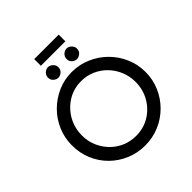

<svg xmlns="http://www.w3.org/2000/svg" viewBox="-254 -1170 1364 1364"><g transform="rotate(-45 428.5 -488.0)"><path d="M59 -361Q59 -436 87.5 -503Q116 -570 167 -621Q218 -672 284.5 -701.5Q351 -731 427 -731Q503 -731 570.5 -701.5Q638 -672 689 -621Q740 -570 769 -503Q798 -436 798 -361Q798 -284 769 -217.5Q740 -151 689 -100Q638 -49 570.5 -20.5Q503 8 427 8Q351 8 284.5 -20Q218 -48 167 -98Q116 -148 87.5 -215.5Q59 -283 59 -361ZM159 -360Q159 -303 180 -253.5Q201 -204 238 -166Q275 -128 324 -107Q373 -86 430 -86Q505 -86 565.5 -122.5Q626 -159 662 -221.5Q698 -284 698 -361Q698 -418 677 -468.5Q656 -519 619 -557Q582 -595 533 -616.5Q484 -638 428 -638Q352 -638 291 -600Q230 -562 194.5 -499Q159 -436 159 -360ZM279 -822Q279 -844 295.5 -859.5Q312 -875 332 -875Q350 -875 367 -859.5Q384 -844 384 -822Q384 -798 367 -783.5Q350 -769 332 -769Q312 -769 295.5 -783.5Q279 -798 279 -822ZM466 -822Q466 -844 482.5 -859.5Q499 -875 519 -875Q537 -875 554 -859.5Q571 -844 571 -822Q571 -798 554 -783.5Q537 -769 519 -769Q499 -769 482.5 -783.5Q466 -798 466 -822ZM303 -984H549V-917H303Z"/></g></svg>

Font: Synthetic
Style: Regular
Weight: 400
Designer: Santiago Orozco
Foundry: Typemade
Version: Version 2.000; ttfautohint (v1.8.4.7-5d5b)